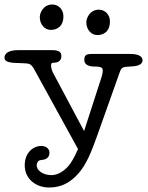

<svg xmlns="http://www.w3.org/2000/svg" viewBox="-34 -651 657 854"><path d="M129 84C129 75 135 62 147 61C162 60 186 56 186 28C186 8 167 -2 150 -2C115 -2 76 27 76 84C76 147 128 183 184 183C237 183 278 163 317 118C349 81 372 27 397 -44L499 -331C507 -352 513 -354 545 -355C572 -356 600 -361 600 -383C600 -404 574 -411 545 -411H377C347 -411 341 -405 341 -383C341 -368 354 -355 386 -355C418 -355 423 -349 423 -338C423 -329 421 -317 415 -300L340 -68L202 -327C195 -340 193 -355 193 -359C193 -372 199 -372 205 -372C231 -372 239 -387 239 -401C239 -417 232 -428 198 -428H47C15 -428 -14 -419 -14 -395C-14 -373 13 -371 64 -370C97 -369 104 -368 118 -343L313 12C296 51 280 80 259 99C242 115 218 128 195 128C157 128 129 107 129 84ZM143 -575C143 -542 165 -518 192 -518C217 -518 248 -531 248 -579C248 -610 225 -631 199 -631C159 -631 143 -594 143 -575ZM350 -552C350 -519 372 -495 399 -495C424 -495 455 -508 455 -556C455 -587 432 -608 406 -608C366 -608 350 -571 350 -552Z"/></svg>

Font: Life Savers
Style: Bold
Weight: 700
Designer: Pablo Impallari, Rodrigo Fuenzalida, Brenda Gallo
Foundry: Pablo Impallari, Rodrigo Fuenzalida, Brenda Gallo
Version: Version 3.000